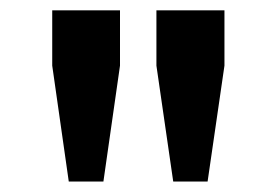

<svg xmlns="http://www.w3.org/2000/svg" viewBox="-20 -720 530 368"><path d="M178.2 -372.1H111.8L80.1 -594.2V-700.2H210V-594.2ZM377.9 -372.1H312L279.8 -594.2V-700.2H410.2V-594.2Z"/></svg>

Font: Aldrich [RUS by Daymarius]
Style: Regular
Weight: 400
Designer: Matthew Desmond
Foundry: Matthew Desmond
Version: Version 1.002 August 24, 2018